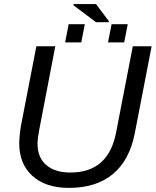

<svg xmlns="http://www.w3.org/2000/svg" viewBox="-20 -916 767 946"><path d="M319.3 9.8Q205.6 9.8 140.1 -49.1Q74.7 -107.9 74.7 -210.4Q74.7 -231.9 78.4 -262Q82 -292 85.9 -310.1L159.2 -688H252.4L173.3 -276.4Q165 -233.9 165 -206.5Q165 -140.1 207.8 -103Q250.5 -65.9 327.1 -65.9Q514.6 -65.9 552.2 -264.2L634.3 -688H727.1L644 -258.8Q617.7 -125.5 535.6 -57.9Q453.6 9.8 319.3 9.8ZM516.6 -811.5 516.1 -806.6H453.1L341.8 -890.1L342.8 -896H453.1ZM300.8 -707 318.4 -796.9H397.9L380.4 -707ZM512.2 -707 529.8 -796.9H609.4L591.8 -707Z"/></svg>

Font: Liberation Sans
Style: Italic
Weight: 400
Italic angle: -12°
Designer: Steve Matteson
Foundry: Ascender Corporation
Version: Version 2.1.5